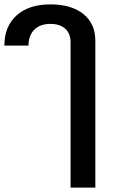

<svg xmlns="http://www.w3.org/2000/svg" viewBox="-201 -606 522 876"><path d="M121 -414Q121 -453 96.5 -475Q72 -497 29 -497Q-18 -497 -44.5 -470.5Q-71 -444 -71 -398H-181Q-181 -486 -125 -536Q-69 -586 29 -586Q125 -586 179.5 -542Q234 -498 234 -420V250H121Z"/></svg>

Font: Sarabun SemiBold
Style: Regular
Weight: 600
Designer: Suppakit Chalermlarp | Katatrad Co.,Ltd.
Foundry: Cadson Demak Co.,Ltd.
Version: Version 1.000; ttfautohint (v1.6)